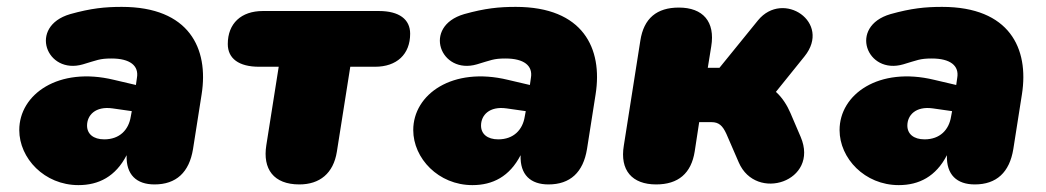

<svg xmlns="http://www.w3.org/2000/svg" viewBox="-20 -526 3041 558"><path d="M208 12C267 12 316 -13 348 -75C346 -18 377 10 429 10C492 10 530 -25 541 -93L566 -252C587 -385 530 -506 334 -506C285 -506 245 -502 184 -485C61 -449 115 -308 221 -339C262 -351 269 -356 304 -356C358 -356 384 -335 378 -300L375 -279L311 -294C150 -333 36 -252 36 -148C36 -66 109 12 208 12ZM233 -161C233 -191 257 -218 307 -211L363 -203L360 -187C354 -149 328 -121 283 -121C251 -121 233 -137 233 -161Z M850 10C909 10 949 -22 959 -85L998 -332H1070C1133 -332 1172 -368 1172 -428C1172 -470 1140 -494 1081 -494H744C681 -494 642 -458 642 -398C642 -356 674 -332 733 -332H790L754 -104C743 -35 775 10 850 10Z M1353 12C1412 12 1461 -13 1493 -75C1491 -18 1522 10 1574 10C1637 10 1675 -25 1686 -93L1711 -252C1732 -385 1675 -506 1479 -506C1430 -506 1390 -502 1329 -485C1206 -449 1260 -308 1366 -339C1407 -351 1414 -356 1449 -356C1503 -356 1529 -335 1523 -300L1520 -279L1456 -294C1295 -333 1181 -252 1181 -148C1181 -66 1254 12 1353 12ZM1378 -161C1378 -191 1402 -218 1452 -211L1508 -203L1505 -187C1499 -149 1473 -121 1428 -121C1396 -121 1378 -137 1378 -161Z M1887 10C1951 10 1989 -22 1999 -86L2012 -171H2048C2069 -171 2080 -161 2091 -137L2127 -54C2177 62 2362 1 2307 -128L2277 -198C2268 -219 2254 -242 2235 -259L2318 -362C2398 -461 2256 -556 2183 -467L2071 -329H2037L2047 -391C2059 -463 2023 -504 1953 -504C1889 -504 1851 -473 1841 -408L1793 -103C1781 -31 1817 10 1887 10Z M2592 12C2651 12 2700 -13 2732 -75C2730 -18 2761 10 2813 10C2876 10 2914 -25 2925 -93L2950 -252C2971 -385 2914 -506 2718 -506C2669 -506 2629 -502 2568 -485C2445 -449 2499 -308 2605 -339C2646 -351 2653 -356 2688 -356C2742 -356 2768 -335 2762 -300L2759 -279L2695 -294C2534 -333 2420 -252 2420 -148C2420 -66 2493 12 2592 12ZM2617 -161C2617 -191 2641 -218 2691 -211L2747 -203L2744 -187C2738 -149 2712 -121 2667 -121C2635 -121 2617 -137 2617 -161Z"/></svg>

Font: SN Pro Black
Style: Italic
Weight: 900
Italic angle: -9°
Designer: Tobias Whetton
Foundry: Supernotes
Version: Version 1.001;Glyphs 3.2 (3249)